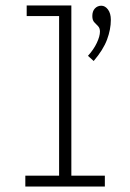

<svg xmlns="http://www.w3.org/2000/svg" viewBox="-20 -685 478 705"><path d="M73 0V-40H197V-626H78V-665H242V-40H365V0ZM324 -461 303 -480Q324 -503 335.5 -527.5Q347 -552 347 -569Q347 -582 340 -589Q333 -596 326 -603.5Q319 -611 319 -626Q319 -644 328.5 -654Q338 -664 352 -664Q366 -664 376.5 -650Q387 -636 387 -612Q387 -577 373 -539.5Q359 -502 324 -461Z"/></svg>

Font: Inconsolata SemiCondensed Light
Style: Regular
Weight: 300
Width: 4
Monospace: yes
Designer: Raph Levien, Cyreal, Brenton Simpson
Foundry: Raph Levien, Cyreal, Google
Version: Version 3.100; ttfautohint (v1.8.4.7-5d5b)